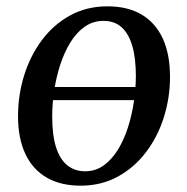

<svg xmlns="http://www.w3.org/2000/svg" viewBox="-20 -576 590 607"><path d="M415.5 -259.5H130L136 -301H420.5ZM319.5 -556Q384 -556 428 -529.8Q472 -503.5 494.8 -453.8Q517.5 -404 517.5 -333Q517.5 -267 498 -205.2Q478.5 -143.5 441.5 -94.8Q404.5 -46 352.2 -17.5Q300 11 235 11Q171.5 11 127.2 -14.8Q83 -40.5 60 -89.8Q37 -139 37 -208.5Q37 -276 56.5 -338.2Q76 -400.5 113 -449.8Q150 -499 202.2 -527.5Q254.5 -556 319.5 -556ZM307 -510Q274 -510 247.8 -491.5Q221.5 -473 202.2 -441.5Q183 -410 170.2 -370.5Q157.5 -331 151.2 -289Q145 -247 145 -207Q145 -149 157.2 -110.5Q169.5 -72 193 -53.2Q216.5 -34.5 249 -34.5Q282 -34.5 307.8 -53Q333.5 -71.5 352.8 -102.8Q372 -134 384.5 -173.2Q397 -212.5 403.2 -254.5Q409.5 -296.5 409.5 -336Q409.5 -392.5 398.2 -431Q387 -469.5 364.5 -489.8Q342 -510 307 -510Z"/></svg>

Font: Merriweather 48pt
Style: Italic
Weight: 400
Italic angle: -7.8°
Version: Version 2.101